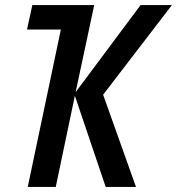

<svg xmlns="http://www.w3.org/2000/svg" viewBox="-20 -734 695 754"><path d="M89 0H199L274 -358L395 0H514L385 -362L655 -714H532L277 -372L350 -714H107L86 -618H219Z"/></svg>

Font: Noto Sans Display SemiCondensed Medium
Style: Italic
Weight: 500
Width: 4
Italic angle: -12°
Designer: Monotype Design Team
Foundry: Monotype Imaging Inc.
Version: Version 1.900